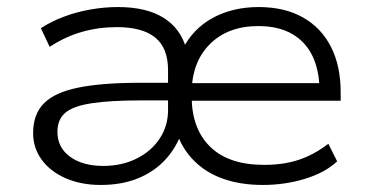

<svg xmlns="http://www.w3.org/2000/svg" viewBox="-20 -517 1044 545"><path d="M266 8Q210 8 166.5 -11Q123 -30 98.5 -63.5Q74 -97 74 -139Q74 -193 105 -224Q136 -255 203 -268.5Q270 -282 377 -282H472V-232H380Q293 -232 240.5 -224Q188 -216 165.5 -197Q143 -178 143 -143Q143 -98 179 -72Q215 -46 273 -46Q326 -46 368 -67Q410 -88 433.5 -124Q457 -160 457 -204V-318Q457 -381 420.5 -410.5Q384 -440 312 -440Q260 -440 212.5 -426.5Q165 -413 121 -384L96 -437Q125 -456 161 -469.5Q197 -483 236.5 -490Q276 -497 315 -497Q396 -497 445 -466Q494 -435 509 -377H498Q528 -436 584.5 -466.5Q641 -497 714 -497Q788 -497 840 -467.5Q892 -438 919.5 -384Q947 -330 947 -255V-231H505V-281H907L887 -263Q886 -319 866.5 -359Q847 -399 808.5 -421Q770 -443 713 -443Q627 -443 575.5 -391.5Q524 -340 524 -252V-244Q524 -152 576.5 -100.5Q629 -49 730 -49Q785 -49 828.5 -63.5Q872 -78 912 -109L937 -59Q903 -27 846 -9.5Q789 8 726 8Q663 8 613.5 -9.5Q564 -27 530 -61.5Q496 -96 481 -143H496Q481 -98 449 -63.5Q417 -29 371 -10.5Q325 8 266 8Z"/></svg>

Font: Nunito Sans 10pt SemiExpanded Light
Style: Regular
Weight: 300
Width: 6
Designer: Vernon Adams
Foundry: Vernon Adams
Version: Version 3.101;gftools[0.9.27]